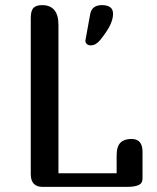

<svg xmlns="http://www.w3.org/2000/svg" viewBox="-20 -729 611 749"><path d="M493 -187Q536 -187 536 -137V-32Q536 -14 520.5 -7Q505 0 476 0H146Q100 0 100 -50V-659Q100 -687 110.5 -698Q121 -709 144 -709Q208 -709 208 -632V-53H435V-122Q435 -158 450 -172.5Q465 -187 493 -187ZM371 -573Q354 -552 334 -552Q325 -552 319 -557Q313 -562 313 -570L332 -675Q336 -693 347.5 -701Q359 -709 378 -709Q398 -709 409.5 -701Q421 -693 421 -675Q421 -655 410 -631.5Q399 -608 371 -573Z"/></svg>

Font: Marmelad
Style: Regular
Weight: 400
Designer: Manvel Shmavonyan
Foundry: Cyreal
Version: Version 1.110; ttfautohint (v1.8.4.7-5d5b)